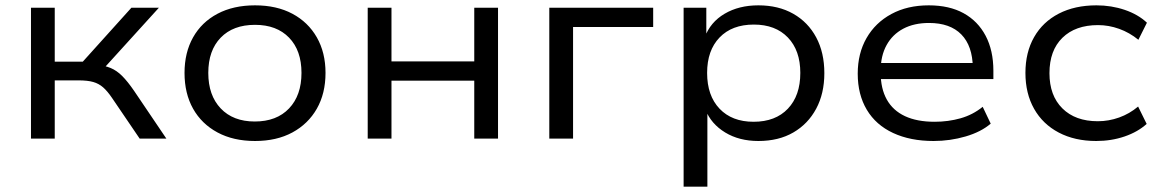

<svg xmlns="http://www.w3.org/2000/svg" viewBox="-20 -519 4342 719"><path d="M96 0V-490H185V-288H290L472 -490H575L358 -251L339 -277Q371 -274 394 -264.5Q417 -255 437.5 -234.5Q458 -214 482 -179L603 0H503L399 -153Q382 -178 366 -192Q350 -206 329 -212Q308 -218 274 -218H185V0Z M935 9Q854 9 794.5 -23Q735 -55 703 -112Q671 -169 671 -246Q671 -322 703 -379Q735 -436 794.5 -467.5Q854 -499 935 -499Q1016 -499 1075 -467.5Q1134 -436 1166.5 -379Q1199 -322 1199 -246Q1199 -169 1166.5 -112Q1134 -55 1075 -23Q1016 9 935 9ZM934 -64Q1016 -64 1062.5 -113Q1109 -162 1109 -246Q1109 -330 1062.5 -378Q1016 -426 935 -426Q853 -426 806.5 -378Q760 -330 760 -246Q760 -162 806.5 -113Q853 -64 934 -64Z M1357 0V-490H1446V-289H1756V-490H1845V0H1756V-217H1446V0Z M2037 0V-490H2426V-418H2126V0Z M2540 180V-490H2625V-379H2619Q2640 -436 2693.5 -467.5Q2747 -499 2820 -499Q2895 -499 2950.5 -467.5Q3006 -436 3036.5 -379Q3067 -322 3067 -245Q3067 -169 3036.5 -112Q3006 -55 2951 -23Q2896 9 2820 9Q2748 9 2695.5 -23Q2643 -55 2622 -108H2629V180ZM2802 -63Q2884 -63 2930.5 -112Q2977 -161 2977 -246Q2977 -330 2930.5 -378.5Q2884 -427 2803 -427Q2721 -427 2674.5 -378.5Q2628 -330 2628 -246Q2628 -161 2674.5 -112Q2721 -63 2802 -63Z M3476 9Q3389 9 3324.5 -21Q3260 -51 3226 -108Q3192 -165 3192 -243Q3192 -319 3225 -376.5Q3258 -434 3318 -466.5Q3378 -499 3458 -499Q3535 -499 3588.5 -469.5Q3642 -440 3671 -385Q3700 -330 3700 -254V-223H3258V-283H3643L3623 -266Q3622 -347 3580 -390Q3538 -433 3459 -433Q3403 -433 3362.5 -411.5Q3322 -390 3300 -350Q3278 -310 3278 -255V-246Q3278 -187 3301 -146Q3324 -105 3369 -84Q3414 -63 3480 -63Q3531 -63 3577 -76Q3623 -89 3660 -119L3690 -56Q3654 -25 3596 -8Q3538 9 3476 9Z M4085 9Q4005 9 3945 -22.5Q3885 -54 3852.5 -111.5Q3820 -169 3820 -246Q3820 -323 3852.5 -380Q3885 -437 3945 -468Q4005 -499 4086 -499Q4142 -499 4192 -482Q4242 -465 4275 -434L4243 -370Q4210 -397 4171 -411Q4132 -425 4092 -425Q4007 -425 3958.5 -377.5Q3910 -330 3910 -245Q3910 -161 3958.5 -113Q4007 -65 4091 -65Q4132 -65 4171 -79Q4210 -93 4242 -120L4274 -55Q4241 -25 4191.5 -8Q4142 9 4085 9Z"/></svg>

Font: Nunito Sans 10pt SemiExpanded
Style: Regular
Weight: 400
Width: 6
Designer: Vernon Adams
Foundry: Vernon Adams
Version: Version 3.101;gftools[0.9.27]